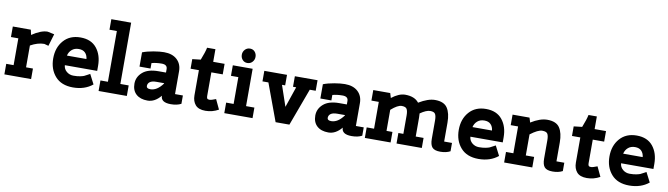

<svg xmlns="http://www.w3.org/2000/svg" viewBox="-38 -1357 6869 1975"><g transform="rotate(10 3397.0 -370.0)"><path d="M227 -110H299V0H20V-110H97V-390H20V-500H208L220 -447Q313 -510 382 -510L453 -495L415 -368L370 -380Q302 -380 227 -338Z M954 -254V-201H616Q619 -161 649.5 -135.5Q680 -110 721 -110Q762 -110 790.5 -116Q819 -122 830.5 -127Q842 -132 865 -145L889 -158L941 -57Q859 10 737 10Q615 10 550.5 -63.5Q486 -137 486 -250Q486 -363 550.5 -436.5Q615 -510 726.5 -510Q838 -510 896 -438Q954 -366 954 -254ZM620 -302H824Q820 -342 796.5 -366Q773 -390 729.5 -390Q686 -390 657.5 -365.5Q629 -341 620 -302Z M1005 -640V-750H1212V-110H1299V0H1004V-110H1082V-640Z M1575 -307H1654V-343Q1654 -390 1595 -390Q1536 -390 1490 -377V-320H1375V-469Q1424 -488 1489.5 -499Q1555 -510 1599 -510Q1686 -510 1735 -464.5Q1784 -419 1784 -343V-105H1866V-18Q1823 5 1758 5Q1654 5 1654 -65Q1592 10 1516 10Q1440 10 1397 -29Q1354 -68 1354 -138.5Q1354 -209 1410 -258Q1466 -307 1575 -307ZM1525 -110Q1594 -110 1654 -192V-196H1574Q1528 -196 1506 -180Q1484 -164 1484 -137Q1484 -110 1525 -110Z M1896 -390V-490L1983 -500Q2016 -583 2026 -632H2113V-500H2232V-390H2113V-143Q2113 -126 2118.5 -117.5Q2124 -109 2143 -109Q2162 -109 2209 -128L2257 -26Q2193 10 2120.5 10Q2048 10 2015.5 -28Q1983 -66 1983 -127V-390Z M2318 -390V-500H2525V-110H2612V0H2317V-110H2395V-390ZM2460 -549Q2429 -549 2409.5 -571Q2390 -593 2390 -624Q2390 -655 2411 -677.5Q2432 -700 2463.5 -700Q2495 -700 2514 -678Q2533 -656 2533 -625Q2533 -594 2512 -571.5Q2491 -549 2460 -549Z M2647 -390V-500H2884V-390H2851L2925 -173L2999 -390H2966V-500H3203V-390H3141L2997 0H2853L2709 -390Z M3464 -307H3543V-343Q3543 -390 3484 -390Q3425 -390 3379 -377V-320H3264V-469Q3313 -488 3378.5 -499Q3444 -510 3488 -510Q3575 -510 3624 -464.5Q3673 -419 3673 -343V-105H3755V-18Q3712 5 3647 5Q3543 5 3543 -65Q3481 10 3405 10Q3329 10 3286 -29Q3243 -68 3243 -138.5Q3243 -209 3299 -258Q3355 -307 3464 -307ZM3414 -110Q3483 -110 3543 -192V-196H3463Q3417 -196 3395 -180Q3373 -164 3373 -137Q3373 -110 3414 -110Z M3992 -110H4054V0H3785V-110H3862V-390H3785V-500H3962L3977 -451Q4053 -510 4117 -510Q4217 -510 4261 -452Q4357 -510 4429 -510Q4523 -510 4559 -455Q4595 -400 4595 -303V-105H4677V-18Q4634 5 4573 5Q4512 5 4488.5 -22Q4465 -49 4465 -110V-303Q4465 -347 4453 -368.5Q4441 -390 4400 -390Q4359 -390 4296 -346Q4298 -318 4298 -303V-105H4380V0H4116V-110H4168V-303Q4168 -347 4156 -368.5Q4144 -390 4102 -390Q4060 -390 3992 -330Z M5190 -254V-201H4852Q4855 -161 4885.5 -135.5Q4916 -110 4957 -110Q4998 -110 5026.5 -116Q5055 -122 5066.5 -127Q5078 -132 5101 -145L5125 -158L5177 -57Q5095 10 4973 10Q4851 10 4786.5 -63.5Q4722 -137 4722 -250Q4722 -363 4786.5 -436.5Q4851 -510 4962.5 -510Q5074 -510 5132 -438Q5190 -366 5190 -254ZM4856 -302H5060Q5056 -342 5032.5 -366Q5009 -390 4965.5 -390Q4922 -390 4893.5 -365.5Q4865 -341 4856 -302Z M5447 -110H5534V0H5240V-110H5317V-390H5240V-500H5417L5432 -451Q5526 -510 5602 -510Q5696 -510 5732 -455Q5768 -400 5768 -303V-105H5850V-18Q5807 5 5746 5Q5685 5 5661.5 -22Q5638 -49 5638 -110V-303Q5638 -347 5626 -368.5Q5614 -390 5570 -390Q5526 -390 5447 -330Z M5880 -390V-490L5967 -500Q6000 -583 6010 -632H6097V-500H6216V-390H6097V-143Q6097 -126 6102.5 -117.5Q6108 -109 6127 -109Q6146 -109 6193 -128L6241 -26Q6177 10 6104.5 10Q6032 10 5999.5 -28Q5967 -66 5967 -127V-390Z M6764 -254V-201H6426Q6429 -161 6459.5 -135.5Q6490 -110 6531 -110Q6572 -110 6600.5 -116Q6629 -122 6640.5 -127Q6652 -132 6675 -145L6699 -158L6751 -57Q6669 10 6547 10Q6425 10 6360.5 -63.5Q6296 -137 6296 -250Q6296 -363 6360.5 -436.5Q6425 -510 6536.5 -510Q6648 -510 6706 -438Q6764 -366 6764 -254ZM6430 -302H6634Q6630 -342 6606.5 -366Q6583 -390 6539.5 -390Q6496 -390 6467.5 -365.5Q6439 -341 6430 -302Z"/></g></svg>

Font: Cherry Swash
Style: Bold
Weight: 700
Designer: Kasatkina Nataliya
Foundry: Nataliya Kasatkina
Version: Version 1.001